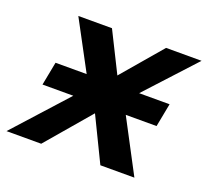

<svg xmlns="http://www.w3.org/2000/svg" viewBox="-141 -646 828 764"><g transform="rotate(20 273.0 -264.0)"><path d="M262.7 -187 103 0H-43.9L157.7 -223.1H27.3L46.4 -322.3H178.2L67.9 -528.3H210.4L294.9 -358.9L439.5 -528.3H589.8L400.4 -322.3H529.3L510.3 -223.1H379.9L497.6 0H353.5Z"/></g></svg>

Font: Arimo
Style: Italic
Weight: 400
Italic angle: -12°
Designer: Steve Matteson
Foundry: Monotype Imaging Inc.
Version: Version 1.33